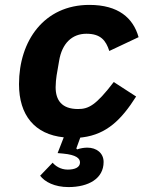

<svg xmlns="http://www.w3.org/2000/svg" viewBox="-20 -548 640 780"><path d="M343 -528.1C159.1 -528.1 57.2 -382.1 57.2 -206C57.2 -79.9 121.1 -2.1 239 9.9L214.1 73.9L236.9 76C289.1 81 305 95.2 305 111.9C305 132.1 284.1 141 255 141C225.1 141 203.8 125 193.9 112.9L143.1 165.8C161.9 191.1 202.1 212 258.2 212C339.1 212 400.9 177.9 400.9 110.1C400.9 73.9 372.2 51.8 334.9 51.8C322.1 51.8 307.9 54 293 58.9L290.1 55L306.1 11C308.9 11 312.9 9.9 316.1 9.9C413 -2.8 473 -61.1 533 -155.9L442.1 -214.8C369 -119 339.1 -105.1 296.9 -105.1C230.8 -105.1 206 -141 206 -193.9C206 -209.9 208.1 -229 209.9 -241.1L220.2 -301.1C231.9 -372.2 273.1 -410.9 331 -410.9C388.8 -410.9 410.2 -383.9 424 -340.9L543 -397C521 -475.1 460.9 -528.1 343 -528.1Z"/></svg>

Font: Margiela Mono Italic Bold It
Style: Regular
Weight: 700
Designer: Mike Abbink, Paul van der Laan, Pieter van Rosmalen
Foundry: Bold Monday
Version: Version 2.003 2021